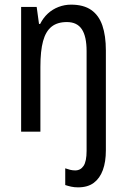

<svg xmlns="http://www.w3.org/2000/svg" viewBox="-20 -567 545 827"><path d="M316 240Q300 240 286.5 237Q273 234 261 230V158Q272 162 282.5 164.5Q293 167 304 167Q327 167 340 147.5Q353 128 353 83V-347Q353 -410 332.5 -441Q312 -472 268 -472Q227 -472 202 -452Q177 -432 165.5 -390Q154 -348 154 -279V0H71V-537H138L148 -464H153Q166 -490 186 -508.5Q206 -527 232 -537Q258 -547 286 -547Q340 -547 373 -524Q406 -501 421 -457Q436 -413 436 -350V81Q436 130 423 165.5Q410 201 384 220.5Q358 240 316 240Z"/></svg>

Font: Noto Sans Thai Condensed
Style: Regular
Weight: 400
Width: 3
Designer: Monotype Design Team
Foundry: Monotype Imaging Inc.
Version: Version 2.002